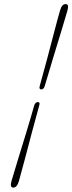

<svg xmlns="http://www.w3.org/2000/svg" viewBox="-20 -768 345 918"><path d="M194 -357Q189.5 -340.5 177 -340.5Q165.5 -340.5 170 -357Q188 -421 205.5 -487Q223 -553 238.5 -612.8Q254 -672.5 267 -717.5Q275.5 -748.5 294 -748.5Q311 -748.5 302.5 -717.5Q289.5 -672.5 271.2 -612.8Q253 -553 232.8 -487Q212.5 -421 194 -357ZM143.5 -263.5Q149 -280 161 -280Q173 -280 167.5 -263.5Q149.5 -199.5 132 -133Q114.5 -66.5 98.8 -6.8Q83 53 70.5 97.5Q61.5 129 43.5 129Q26 129 35 97.5Q48 52.5 66.5 -7.2Q85 -67 105.2 -133.2Q125.5 -199.5 143.5 -263.5Z"/></svg>

Font: Fraunces 72pt Soft Thin
Style: Italic
Weight: 100
Italic angle: -16°
Version: Version 1.000;[0bf87f6ff]